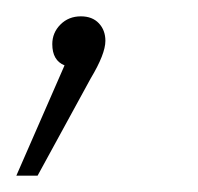

<svg xmlns="http://www.w3.org/2000/svg" viewBox="-40 -74 242 235"><path d="M89 -24Q89 -8 71 22L6 141H-20L39 6Q24 0 24 -20Q24 -34 34 -44Q44 -54 59 -54Q73 -54 81 -45.5Q89 -37 89 -24Z"/></svg>

Font: FiraGO UltraLight
Style: Italic
Weight: 200
Italic angle: -8°
Designer: bBox Type GmbH
Foundry: bBox Type GmbH
Version: Version 1.001